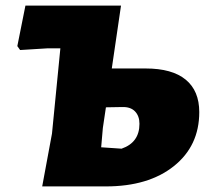

<svg xmlns="http://www.w3.org/2000/svg" viewBox="-20 -667 743 687"><path d="M131 0 166 -189 196 -494H149L52 -488L42 -502L71 -647H413L380 -422H501Q596 -422 644.5 -382Q693 -342 693 -266Q693 -145 602 -72.5Q511 0 359 0ZM348 -209 342 -140 415 -135Q479 -157 479 -224Q479 -252 463 -268.5Q447 -285 417 -284L359 -283Z"/></svg>

Font: Alegreya Sans Black
Style: Italic
Weight: 900
Italic angle: -7°
Designer: Juan Pablo del Peral
Foundry: Huerta Tipografica
Version: Version 2.007